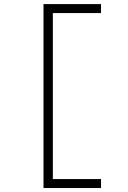

<svg xmlns="http://www.w3.org/2000/svg" viewBox="-20 -818 626 942"><path d="M193.4 104.5V-797.9H475.6V-753.9H239.3V60.5H475.6V104.5Z"/></svg>

Font: Cascadia Mono NF ExtraLight
Style: Regular
Weight: 200
Monospace: yes
Designer: Aaron Bell
Foundry: Saja Typeworks
Version: Version 2404.023; ttfautohint (v1.8.4)